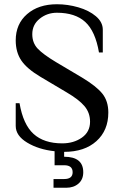

<svg xmlns="http://www.w3.org/2000/svg" viewBox="-20 -698 573 904"><path d="M282 17V40Q372 40 372 113Q372 147 349.5 166.5Q327 186 292 186H232V145H282Q322 145 322 113Q322 80 282 80H237V14Q162 6 108 -26.5Q54 -59 54 -105V-212H72Q89 -112 138 -67.5Q187 -23 273 -23Q327 -23 365.5 -50Q404 -77 404 -125Q404 -167 378 -198Q352 -229 294 -263L171 -336Q107 -374 80.5 -413Q54 -452 54 -508Q54 -585 107.5 -631.5Q161 -678 248 -678Q299 -678 349 -663.5Q399 -649 431.5 -621.5Q464 -594 464 -558V-451H446Q429 -551 381.5 -594.5Q334 -638 248 -638Q202 -638 167 -610Q132 -582 132 -537Q132 -496 157.5 -469Q183 -442 243 -406L366 -333Q434 -292 462 -257Q490 -222 490 -168Q490 -84 434 -33.5Q378 17 282 17Z"/></svg>

Font: El Messiri
Style: Regular
Weight: 400
Designer: Mohamed Gaber
Foundry: Kief Type Foundry
Version: Version 2.006